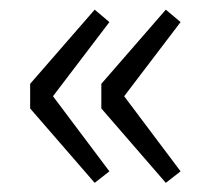

<svg xmlns="http://www.w3.org/2000/svg" viewBox="-20 -456 457 407"><path d="M180.7 -68.4 43.9 -226.1V-278.3L180.7 -435.5L211.9 -409.2L92.3 -252L211.9 -92.8ZM331.5 -68.4 194.8 -226.1V-278.3L331.5 -435.5L362.8 -409.2L243.2 -252L362.8 -92.8Z"/></svg>

Font: Varta Light Light
Style: Regular
Weight: 300
Version: Version 1.004